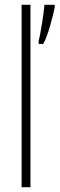

<svg xmlns="http://www.w3.org/2000/svg" viewBox="-20 -780 248 800"><path d="M107 0V-760H70V0ZM208 -750V-760H165C164 -732 147 -627 141 -610V-597H160C179 -628 201 -713 208 -750Z"/></svg>

Font: Noto Sans Hebrew ExtraCondensed ExtraLight
Style: Regular
Weight: 200
Width: 2
Designer: Monotype Design Team
Foundry: Monotype Imaging Inc.
Version: Version 2.004